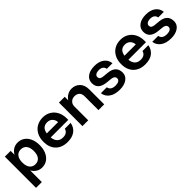

<svg xmlns="http://www.w3.org/2000/svg" viewBox="219 -1619 2886 2886"><g transform="rotate(-45 1662.0 -176.0)"><path d="M48.5 -500H171.5V-418Q197.5 -464 238.5 -489.5Q279.5 -515 332 -515Q395 -515 442.2 -482.2Q489.5 -449.5 515.8 -390.2Q542 -331 542 -252Q542 -172.5 515.8 -113Q489.5 -53.5 442.2 -20.2Q395 13 332 13Q279.5 13 238.5 -12.8Q197.5 -38.5 171.5 -85V163H48.5ZM417 -252Q417 -326.5 384.8 -367.5Q352.5 -408.5 294.5 -408.5Q236 -408.5 203.8 -367.5Q171.5 -326.5 171.5 -252Q171.5 -176.5 203.8 -135Q236 -93.5 294.5 -93.5Q352.5 -93.5 384.8 -135Q417 -176.5 417 -252Z M616 -247.5Q616 -328 647.5 -388.2Q679 -448.5 735.5 -481.8Q792 -515 867.5 -515Q939.5 -515 995 -481.8Q1050.5 -448.5 1082 -388.8Q1113.5 -329 1113.5 -248.5V-217H740Q755 -85 873 -85Q918.5 -85 946.5 -105Q974.5 -125 982.5 -160H1107Q1092.5 -78 1033 -32.5Q973.5 13 874 13Q754.5 13 685.2 -56.8Q616 -126.5 616 -247.5ZM863.5 -416.5Q759 -416.5 741.5 -301.5H982Q977.5 -354.5 945.2 -385.5Q913 -416.5 863.5 -416.5Z M1538 -289Q1538 -348.5 1508.8 -375.8Q1479.5 -403 1430 -403Q1383.5 -403 1352.2 -373Q1321 -343 1321 -296V0H1198V-500H1321V-424.5Q1349 -468 1391.2 -491.5Q1433.5 -515 1476.5 -515Q1557 -515 1608.8 -463.2Q1660.5 -411.5 1660.5 -315V0H1538Z M2007.5 -196.5 1916.5 -206Q1753.5 -223.5 1753.5 -355.5Q1753.5 -428 1810 -470.5Q1866.5 -513 1964.5 -513Q2059.5 -513 2118.2 -469.2Q2177 -425.5 2185.5 -349.5H2066Q2053.5 -422 1965 -422Q1925 -422 1901 -405.8Q1877 -389.5 1877 -362.5Q1877 -337 1892.8 -324.2Q1908.5 -311.5 1941 -307L2036.5 -297.5Q2195.5 -281.5 2195.5 -140.5Q2195.5 -72 2137.5 -30.2Q2079.5 11.5 1984.5 11.5Q1879.5 11.5 1816.2 -33.5Q1753 -78.5 1743.5 -154H1869.5Q1882.5 -78 1983 -78Q2025 -78 2050.5 -93.8Q2076 -109.5 2076 -136Q2076 -188 2007.5 -196.5Z M2267.5 -247.5Q2267.5 -328 2299 -388.2Q2330.5 -448.5 2387 -481.8Q2443.5 -515 2519 -515Q2591 -515 2646.5 -481.8Q2702 -448.5 2733.5 -388.8Q2765 -329 2765 -248.5V-217H2391.5Q2406.5 -85 2524.5 -85Q2570 -85 2598 -105Q2626 -125 2634 -160H2758.5Q2744 -78 2684.5 -32.5Q2625 13 2525.5 13Q2406 13 2336.8 -56.8Q2267.5 -126.5 2267.5 -247.5ZM2515 -416.5Q2410.5 -416.5 2393 -301.5H2633.5Q2629 -354.5 2596.8 -385.5Q2564.5 -416.5 2515 -416.5Z M3100 -196.5 3009 -206Q2846 -223.5 2846 -355.5Q2846 -428 2902.5 -470.5Q2959 -513 3057 -513Q3152 -513 3210.8 -469.2Q3269.5 -425.5 3278 -349.5H3158.5Q3146 -422 3057.5 -422Q3017.5 -422 2993.5 -405.8Q2969.5 -389.5 2969.5 -362.5Q2969.5 -337 2985.2 -324.2Q3001 -311.5 3033.5 -307L3129 -297.5Q3288 -281.5 3288 -140.5Q3288 -72 3230 -30.2Q3172 11.5 3077 11.5Q2972 11.5 2908.8 -33.5Q2845.5 -78.5 2836 -154H2962Q2975 -78 3075.5 -78Q3117.5 -78 3143 -93.8Q3168.5 -109.5 3168.5 -136Q3168.5 -188 3100 -196.5Z"/></g></svg>

Font: Overused Grotesk SemiBold
Style: Regular
Weight: 610
Version: Version 0.004